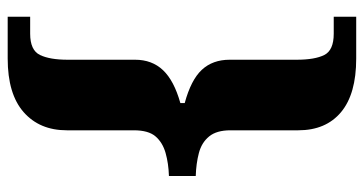

<svg xmlns="http://www.w3.org/2000/svg" viewBox="-238 -562 924 487"><g transform="rotate(90 223.5 -318.0)"><path d="M22 124V67H65Q107 67 119 42Q131 17 131 -28V-199Q131 -242 157.5 -270Q184 -298 241 -314V-325Q182 -341 156.5 -368.5Q131 -396 131 -439V-609Q131 -655 119 -679Q107 -703 65 -703H22V-760H128Q218 -760 264 -721.5Q310 -683 310 -613V-441Q310 -406 325.5 -387Q341 -368 367.5 -361Q394 -354 426 -353V-285Q394 -284 367.5 -276.5Q341 -269 325.5 -251Q310 -233 310 -196V-26Q310 43 264 83.5Q218 124 128 124Z"/></g></svg>

Font: Noto Serif Armenian ExtraBold
Style: Regular
Weight: 800
Version: Version 2.007